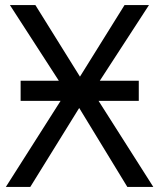

<svg xmlns="http://www.w3.org/2000/svg" viewBox="-20 -734 626 754"><path d="M61 -417H211L19 -714H119L294 -433L469 -714H565L372 -417H525V-338H367L582 0H480L291 -310L99 0H3L218 -338H61Z"/></svg>

Font: TSCustom
Style: Regular
Weight: 400
Designer: Monotype Design Team
Foundry: Monotype Imaging Inc.
Version: Version 2.004; ttfautohint (v1.8.3) -l 8 -r 50 -G 200 -x 14 